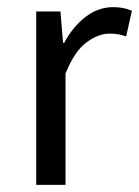

<svg xmlns="http://www.w3.org/2000/svg" viewBox="-20 -518 390 538"><path d="M81.5 -485.8H149.4L156.7 -397.9H159.7Q184.6 -443.8 220 -470.9Q255.4 -498 297.4 -498Q326.7 -498 349.6 -487.8L333.5 -416Q321.8 -419.9 311.8 -421.9Q301.8 -423.8 286.6 -423.8Q255.4 -423.8 221.9 -398.9Q188.5 -374 163.6 -312V0H81.5Z"/></svg>

Font: Pyidaungsu ZawDecode
Style: Regular
Weight: 400
Designer: Sun Tun
Foundry: Your Own Font Foundry
Version: Version 2.50